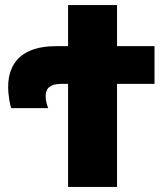

<svg xmlns="http://www.w3.org/2000/svg" viewBox="-20 -733 638 753"><path d="M247 0H439V-404H586V-552H439V-713H247V-552H200C68 -552 12 -488 12 -392C12 -358 20 -318 24 -309H169C165 -320 159 -336 159 -356C159 -388 178 -404 220 -404H247Z"/></svg>

Font: Noto Sans UI Black
Style: Regular
Weight: 900
Designer: Monotype Design Team
Foundry: Monotype Imaging Inc.
Version: Version 1.901